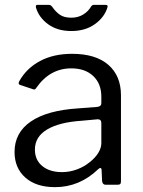

<svg xmlns="http://www.w3.org/2000/svg" viewBox="-20 -762 588 792"><path d="M385 -64Q308 10 207 10Q129 10 84.5 -29.5Q40 -69 40 -135Q40 -215 107.5 -261Q175 -307 303 -315L381 -321Q398 -323 398 -336V-363Q398 -417 364.5 -448.5Q331 -480 274 -480Q186 -480 130 -400Q127 -395 124 -393.5Q121 -392 116 -394L62 -412Q57 -414 57 -419Q57 -422 60 -428Q90 -481 145.5 -510.5Q201 -540 277 -540Q375 -540 427 -494.5Q479 -449 479 -369V-15Q479 -6 476 -3Q473 0 465 0H415Q403 0 401 -16L399 -62Q398 -69 394 -69Q390 -69 385 -64ZM398 -254Q398 -270 383 -270L318 -264Q225 -258 174.5 -228Q124 -198 124 -145Q124 -102 154.5 -77Q185 -52 236 -52Q267 -52 297 -63Q327 -74 350 -93Q373 -111 385.5 -131.5Q398 -152 398 -171ZM414 -742Q421 -742 423 -739.5Q425 -737 423 -731Q411 -691 371.5 -662.5Q332 -634 274 -634Q217 -634 178.5 -662Q140 -690 128 -732V-736Q128 -742 134 -742H180Q186 -742 189 -740Q192 -738 196 -733Q209 -714 226.5 -701.5Q244 -689 274 -689Q302 -689 323 -702Q344 -715 355 -734Q360 -742 367 -742Z"/></svg>

Font: Libre Franklin
Style: Regular
Weight: 400
Designer: Pablo Impallari, Rodrigo Fuenzalida
Foundry: Impallari Type
Version: Version 1.001; ttfautohint (v1.4.1)